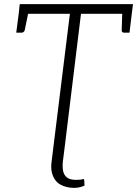

<svg xmlns="http://www.w3.org/2000/svg" viewBox="-20 -729 667 934"><path d="M238 0 320 -662H71L76 -709H627L621 -662H374L293 0ZM340 185Q323 185 305.5 181Q288 177 273 168.5Q258 160 247.5 145Q237 130 232 108.5Q227 87 231 57L244 -48H299L286 55Q283 82 287 102.5Q291 123 306 134.5Q321 146 349 146Q375 146 382 142.5Q389 139 390 150L391 174Q382 178 369.5 181.5Q357 185 340 185ZM575 -678 621 -662 610 -570H584Q578 -570 575 -573Q572 -576 572 -581ZM120 -678 100 -581Q98 -576 94 -573Q90 -570 85 -570H59L71 -662Z"/></svg>

Font: Aleo Light
Style: Italic
Weight: 300
Italic angle: -7°
Designer: Alessio Laiso
Foundry: Alessio Laiso
Version: Version 2.001;gftools[0.9.29]